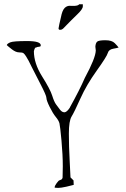

<svg xmlns="http://www.w3.org/2000/svg" viewBox="-20 -874 608 927"><path d="M284.2 -735.4Q278.3 -730 270.5 -730Q262.7 -730 262.7 -736.8Q264.6 -751.5 274.4 -791.5Q280.3 -823.2 292 -835.4Q302.7 -845.7 314.9 -845.9Q327.1 -846.2 333 -845.7Q338.9 -845.2 340.8 -845.7Q342.8 -846.2 346.7 -846.4Q350.6 -846.7 352.5 -847.4Q354.5 -848.1 357.4 -849.4Q360.4 -850.6 362.3 -853.5H379.9V-843.3Q379.9 -830.1 353 -804.4Q326.2 -778.8 284.2 -735.4ZM290 -332H293Q303.7 -334 317.4 -354.5V-355.5Q364.3 -439.5 389.6 -498Q441.4 -593.8 442.4 -629.9V-630.9L440.4 -648.4Q441.4 -666 449.2 -672.9Q457 -679.7 488.8 -679.7Q520.5 -679.7 534.2 -665.5Q547.9 -651.4 552.7 -644.5Q547.9 -642.6 526.4 -638.7Q504.9 -634.8 500.5 -618.2Q496.1 -601.6 446.8 -532.7Q397.5 -463.9 368.2 -398.4Q338.9 -333 325.7 -311.5Q312.5 -290 312.5 -229Q312.5 -168 316.4 -97.7L320.3 -17.6L335 -2.9Q335.9 3.9 335.9 18.6Q327.1 21.5 300.8 27.3Q274.4 33.2 261.7 33.2Q249 33.2 244.1 32.2V29.3Q244.1 23.4 253.9 9.8Q263.7 -3.9 268.6 -3.9H269.5L270.5 -4.9Q275.4 -5.9 278.3 -8.8Q281.2 -11.7 282.2 -16.6L283.2 -71.3Q283.2 -125 276.9 -194.8Q270.5 -264.6 267.1 -278.3Q263.7 -292 249.5 -309.1Q235.4 -326.2 219.7 -357.9Q204.1 -389.6 204.1 -401.4Q204.1 -413.1 174.3 -470.2Q144.5 -527.3 133.8 -549.3Q123 -571.3 118.2 -580.6Q113.3 -589.8 106 -601.6Q98.6 -613.3 93.3 -617.2Q87.9 -621.1 72.3 -621.1Q56.6 -621.1 37.6 -635.7Q18.6 -650.4 12.7 -656.2Q14.6 -663.1 29.3 -669.4Q43.9 -675.8 110.4 -675.8Q176.8 -675.8 176.8 -655.3Q176.8 -650.4 173.8 -649.4Q170.9 -648.4 166 -647.9Q161.1 -647.5 159.7 -647Q158.2 -646.5 154.3 -644.5Q150.4 -644.5 149.4 -642.6L146.5 -636.7L143.6 -627Q143.6 -568.4 183.1 -505.4Q222.7 -442.4 231.9 -412.6Q241.2 -382.8 250.5 -370.1Q259.8 -357.4 269.5 -344.7Q279.3 -332 290 -332Z"/></svg>

Font: Drukaatie burti
Style: Thin
Weight: 100
Version: Version 0.14